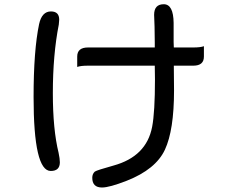

<svg xmlns="http://www.w3.org/2000/svg" viewBox="-20 -792 1040 885"><path d="M781.2 -573.2H871.1Q904.3 -573.2 919.9 -579.1Q919.9 -573.2 919.9 -531.2Q919.9 -489.3 871.1 -489.3H781.2L782.2 -375Q782.2 -192.4 740.2 -102.1Q698.2 -11.7 564.5 41Q484.4 72.3 450.2 72.3Q405.3 72.3 405.3 27.3Q405.3 9.8 417 -1Q426.8 -7.8 502.9 -28.8Q579.1 -49.8 623.5 -94.2Q668 -138.7 681.2 -207Q694.3 -275.4 694.3 -425.8L693.4 -489.3H385.7Q351.6 -489.3 335.9 -483.4Q335.9 -489.3 335.9 -531.2Q335.9 -573.2 385.7 -573.2H693.4V-595.7L692.4 -668.9L690.4 -723.6Q690.4 -772.5 734.9 -772.5Q779.3 -772.5 780.3 -686.5V-598.6L781.2 -573.2ZM214.8 -739.3Q252.9 -739.3 252.9 -701.2L251 -678.7Q223.6 -540 223.6 -362.3Q223.6 -195.3 250 -87.9Q255.9 -60.5 255.9 -43.9Q255.9 -3.9 213.9 -3.9Q134.8 -3.9 134.8 -344.7Q134.8 -559.6 160.2 -680.7Q172.9 -739.3 214.8 -739.3Z"/></svg>

Font: YuPearl-Regular
Style: Regular
Weight: 400
Designer: Max Yao
Foundry: Max-Everyday
Version: Version 1.011; ttfautohint (v1.8.3)